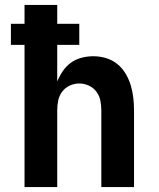

<svg xmlns="http://www.w3.org/2000/svg" viewBox="-20 -755 640 775"><path d="M79 0V-574H24V-659H79V-735H211V-659H300V-574H211V-426Q220 -448 233.5 -468Q247 -488 266.5 -502Q286 -516 309.5 -522Q333 -528 357 -528Q383 -528 408 -520.5Q433 -513 453 -497Q473 -481 486.5 -458.5Q500 -436 507.5 -411.5Q515 -387 518 -361.5Q521 -336 521 -310V0H389V-310Q389 -330 385 -349.5Q381 -369 369 -385Q357 -401 338.5 -409.5Q320 -418 300 -418Q280 -418 261.5 -409.5Q243 -401 231 -385Q219 -369 215 -349.5Q211 -330 211 -310V0Z"/></svg>

Font: Iosevka Extrabold Extended
Style: Regular
Weight: 800
Width: 7
Monospace: yes
Designer: Belleve Invis
Foundry: Belleve Invis
Version: Version 32.5.0; ttfautohint (v1.8.4)